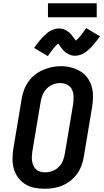

<svg xmlns="http://www.w3.org/2000/svg" viewBox="-20 -1153 640 1181"><path d="M255 8Q223 8 192 2Q161 -4 135.5 -20Q110 -36 92 -60Q74 -84 65.5 -113Q57 -142 57 -174Q57 -206 62 -238L113 -543Q117 -570 127 -597.5Q137 -625 153.5 -649Q170 -673 193.5 -692Q217 -711 244 -722.5Q271 -734 298.5 -740Q326 -746 355 -746Q387 -746 417 -738Q447 -730 473 -715Q499 -700 517 -675.5Q535 -651 543.5 -622Q552 -593 552 -561Q552 -529 547 -497L496 -192Q492 -165 482.5 -138Q473 -111 456 -86.5Q439 -62 415.5 -43Q392 -24 365.5 -12.5Q339 -1 310.5 3.5Q282 8 255 8ZM257 -93Q280 -93 302 -101Q324 -109 341 -126Q358 -143 367 -165Q376 -187 379 -209L430 -513Q433 -536 432.5 -559.5Q432 -583 422.5 -602.5Q413 -622 393 -632Q373 -642 350 -642Q327 -642 305.5 -633.5Q284 -625 267.5 -608Q251 -591 242 -569.5Q233 -548 230 -526L179 -222Q177 -207 176 -191.5Q175 -176 177.5 -161.5Q180 -147 186 -133.5Q192 -120 202.5 -110.5Q213 -101 227.5 -97Q242 -93 257 -93ZM274 -808 190 -858Q199 -871 207.5 -882.5Q216 -894 224 -903.5Q232 -913 240 -921.5Q248 -930 255.5 -937Q263 -944 273.5 -952.5Q284 -961 295 -966Q306 -971 318 -974.5Q330 -978 342 -978Q349 -978 356 -977Q363 -976 369.5 -974Q376 -972 382.5 -968.5Q389 -965 394.5 -961.5Q400 -958 405.5 -953.5Q411 -949 415.5 -943.5Q420 -938 424 -933Q428 -928 431.5 -923.5Q435 -919 439 -913Q443 -907 446 -903Q454 -909 460.5 -916Q467 -923 474.5 -932Q482 -941 491 -953Q500 -965 510 -980L595 -930Q586 -917 577 -905.5Q568 -894 560 -884.5Q552 -875 544.5 -866.5Q537 -858 529 -851Q521 -844 510.5 -835.5Q500 -827 489.5 -822Q479 -817 466.5 -813.5Q454 -810 442 -810Q435 -810 428 -811Q421 -812 414.5 -814Q408 -816 401.5 -819.5Q395 -823 389.5 -826.5Q384 -830 378.5 -834.5Q373 -839 368.5 -844.5Q364 -850 360 -855Q356 -860 353 -864.5Q350 -869 345.5 -875Q341 -881 338 -885Q330 -879 323.5 -872Q317 -865 309.5 -856Q302 -847 293.5 -835Q285 -823 274 -808ZM275 -1047V-1133H575V-1047Z"/></svg>

Font: Iosevka Etoile Oblique
Style: Bold
Weight: 700
Italic angle: -9°
Designer: Belleve Invis
Foundry: Belleve Invis
Version: Version 15.5.2; ttfautohint (v1.8.4)